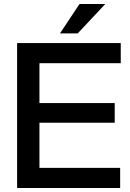

<svg xmlns="http://www.w3.org/2000/svg" viewBox="-20 -934 648 954"><path d="M65 0H577V-100H176V-324H550V-422H176V-620H580V-720H65ZM278 -768H366L503 -914H375Z"/></svg>

Font: Aspekta 500
Style: Regular
Weight: 500
Designer: Ivo Dolenc
Version: Version 2.100